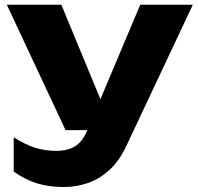

<svg xmlns="http://www.w3.org/2000/svg" viewBox="-20 -591 817 793"><path d="M244 181.4Q180.8 181.4 131.9 165.9Q83 150.4 36.6 117.6V-24Q83.6 6 124.7 19.1Q165.8 32.2 214.8 32.2Q256.4 32.2 288.1 14.3Q319.8 -3.6 340.2 -52L559.2 -571.4H776.4L502 11.2Q472.6 74.4 431.1 111.8Q389.6 149.2 341.8 165.3Q294 181.4 244 181.4ZM250.8 -53.4 8.2 -571.4H233.4L447.6 -53.4Z"/></svg>

Font: Unbounded
Style: Regular
Weight: 400
Designer: Luke Prowse, Jean-Baptiste Morizot, Fátima Lázaro, Florian Runge
Foundry: NaN
Version: Version 1.701;gftools[0.9.28.dev5+ged2979d]